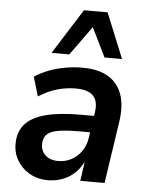

<svg xmlns="http://www.w3.org/2000/svg" viewBox="-55 -819 668 874"><g transform="rotate(5 279.0 -382.5)"><path d="M196 10Q149 10 112 -11.5Q75 -33 54.5 -69Q34 -105 36 -150Q38 -202 69 -235Q100 -268 161.5 -284Q223 -300 318 -300H394L383 -224H321Q264 -224 228 -218.5Q192 -213 175 -198.5Q158 -184 156 -154Q156 -119 178 -100Q200 -81 235 -81Q268 -81 295.5 -95.5Q323 -110 342 -137Q361 -164 366 -201L383 -316Q391 -367 367.5 -392Q344 -417 287 -417Q246 -417 204 -405.5Q162 -394 118 -366L92 -454Q121 -473 156 -486.5Q191 -500 230.5 -507Q270 -514 309 -514Q383 -514 428 -486.5Q473 -459 490.5 -408.5Q508 -358 498 -288L455 0H344L359 -105H364Q349 -67 323.5 -41Q298 -15 265 -2.5Q232 10 196 10ZM163 -569 293 -775H401L485 -569H405L340 -702L244 -569Z"/></g></svg>

Font: Nunitoga
Style: Bold Italic
Weight: 700
Italic angle: -9°
Designer: Vernon Adams
Foundry: Vernon Adams
Version: Version 1.0